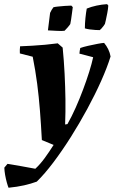

<svg xmlns="http://www.w3.org/2000/svg" viewBox="-70 -675 544 911"><path d="M-29.5 215.8Q-33.5 205.8 -38 189.6Q-42.4 173.4 -45.7 155Q-48.9 136.5 -49.5 120.5L-34.5 102.5Q-4.5 107 31 113.5Q66.6 120 97.6 125.7Q120.8 104.2 142 75.2Q163.2 46.1 184.4 12.6L128.6 -10.5Q124.6 -85.7 119.5 -150.7Q114.4 -215.8 106.4 -277.7Q98.3 -339.6 85.2 -405.8L24.2 -421.5Q23.7 -428.9 24 -438.4Q24.3 -447.8 25.3 -455.3Q52.4 -456.3 82.6 -458.1Q112.8 -459.8 143.6 -462.6Q174.5 -465.4 204 -469.4L227.3 -449.2Q233.4 -387.5 236.5 -325.8Q239.6 -264.1 240.5 -204Q241.3 -143.9 239 -84.3L250.1 -86.3Q270.4 -122.1 289.2 -164.4Q308 -206.6 324.3 -250.3Q340.7 -294 353.2 -333.9Q365.7 -373.9 372 -403.5L306.9 -420.5Q306.9 -425.5 308.4 -434.4Q309.9 -443.3 310.9 -447.3Q324.9 -452.3 347.9 -457.6Q370.9 -462.9 392.4 -466.9Q413.9 -471 423.9 -471.5Q435.4 -458 443.5 -441.3Q451.6 -424.7 454.6 -407Q438.7 -355.3 410.1 -291.2Q381.5 -227.1 344.4 -158.6Q307.3 -90.2 266 -24.7Q224.6 40.7 183.2 95.6Q141.7 150.5 104.5 186.8Q77.5 196.8 44.5 204.3Q11.5 211.8 -29.5 215.8ZM157.4 -530.9 167.7 -613.9Q170.7 -620.3 174.9 -627.7Q179.1 -635.2 183.5 -640.5Q190.4 -642.5 205.2 -644Q220 -645.4 237.5 -646.9Q255 -648.4 268.3 -648.4L275.3 -641.3Q274.3 -631.9 271.8 -614.4Q269.4 -597 267.2 -581.3Q265 -565.6 263.5 -561.1Q260 -555.2 250.8 -544.6Q241.7 -534 236.4 -529.1Q223 -527.2 200.1 -528.6Q177.2 -529.9 157.4 -530.9ZM332.7 -540.4Q332.7 -563.1 335.4 -589.7Q338.2 -616.3 341.6 -634.3Q363.1 -643.1 388 -648.4Q412.9 -653.8 438.2 -655.3L443.8 -648.7Q442.8 -631.5 439 -612.8Q435.3 -594.1 432.3 -580.1Q429.4 -566 427.9 -561.6Q426.4 -558.6 421.5 -552Q416.6 -545.4 411.2 -539.5Q405.8 -533.6 403.3 -532.1Q396.4 -532.1 382.8 -532.8Q369.2 -533.5 355.4 -535.5Q341.6 -537.5 332.7 -540.4Z"/></svg>

Font: Labrada
Style: Italic
Weight: 400
Italic angle: -7°
Designer: Mercedes Jáuregui
Foundry: Omnibus-Type Team
Version: Version 1.000